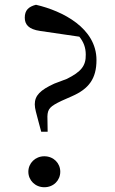

<svg xmlns="http://www.w3.org/2000/svg" viewBox="-20 -773 483 806"><path d="M166 13C205 13 233 -16 233 -52C233 -88 205 -117 166 -117C128 -117 99 -88 99 -52C99 -16 128 13 166 13ZM385 -521C385 -655 243 -727 131 -753C100 -745 84 -730 84 -699C84 -671 99 -650 149 -643L313 -619C331 -597 340 -573 340 -544C341 -497 321 -472 261 -442L208 -422C149 -395 126 -372 126 -335C126 -316 133 -297 142 -261L153 -220H180L179 -284C180 -317 191 -327 239 -350L282 -369C353 -400 385 -443 385 -521Z"/></svg>

Font: Source Han Serif SC Medium
Style: Regular
Weight: 500
Designer: Ryoko NISHIZUKA 西塚涼子 (kana & ideographs); Frank Grießhammer (Latin, Greek & Cyrillic); Wenlong ZHANG 张文龙 (bopomofo); San
Foundry: Adobe
Version: Version 2.003;hotconv 1.1.1;makeotfexe 2.6.0